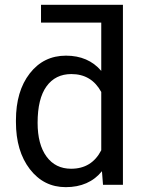

<svg xmlns="http://www.w3.org/2000/svg" viewBox="-20 -770 604 800"><path d="M46.4 -268.6Q46.4 -390.1 104 -464.1Q161.6 -538.1 254.9 -538.1Q347.7 -538.1 401.9 -474.6V-675.8H150.9V-750H492.2V0H409.2L404.8 -56.6Q350.6 9.8 253.9 9.8Q162.1 9.8 104.2 -65.4Q46.4 -140.6 46.4 -261.7ZM136.7 -258.3Q136.7 -168.5 173.8 -117.7Q210.9 -66.9 276.4 -66.9Q362.3 -66.9 401.9 -144V-386.7Q361.3 -461.4 277.3 -461.4Q210.9 -461.4 173.8 -410.2Q136.7 -358.9 136.7 -258.3Z"/></svg>

Font: Roboto
Style: Regular
Weight: 400
Designer: Google
Version: Version 2.134; 2016; ttfautohint (v1.6)